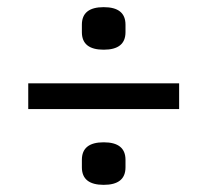

<svg xmlns="http://www.w3.org/2000/svg" viewBox="-20 -574 580 537"><path d="M59 -269V-341H481V-269ZM270 -57Q209 -57 209 -106V-127Q209 -176 270 -176Q331 -176 331 -127V-106Q331 -57 270 -57ZM270 -435Q209 -435 209 -484V-505Q209 -554 270 -554Q331 -554 331 -505V-484Q331 -435 270 -435Z"/></svg>

Font: IBM Plex Sans Condensed Text
Style: Regular
Weight: 450
Width: 3
Designer: Mike Abbink, Paul van der Laan, Pieter van Rosmalen
Foundry: Bold Monday
Version: Version 1.1